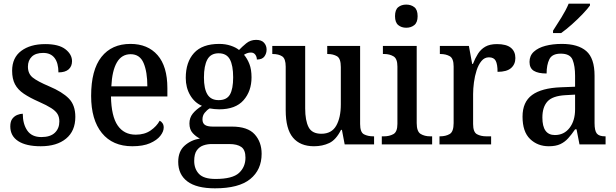

<svg xmlns="http://www.w3.org/2000/svg" viewBox="-20 -786 3352 1045"><path d="M202 10Q122 10 79 -18Q36 -46 36 -98Q36 -125 47 -139.5Q58 -154 74 -160.5Q90 -167 104 -167Q104 -111 128.5 -75.5Q153 -40 205 -40Q254 -40 278.5 -63.5Q303 -87 303 -125Q303 -149 293 -165.5Q283 -182 259 -197.5Q235 -213 192 -232Q142 -254 109.5 -276Q77 -298 61.5 -327.5Q46 -357 46 -401Q46 -472 95.5 -509Q145 -546 226 -546Q300 -546 336 -518Q372 -490 372 -453Q372 -425 353.5 -408.5Q335 -392 298 -392Q298 -443 277 -470.5Q256 -498 215 -498Q174 -498 153 -477.5Q132 -457 132 -423Q132 -385 158 -364Q184 -343 248 -316Q319 -286 354.5 -250Q390 -214 390 -150Q390 -73 339.5 -31.5Q289 10 202 10Z M700 10Q593 10 534.5 -62Q476 -134 476 -264Q476 -405 532 -476Q588 -547 690 -547Q784 -547 837.5 -486Q891 -425 891 -306V-261H584Q586 -153 620.5 -103Q655 -53 719 -53Q767 -53 800 -76Q833 -99 849 -129Q858 -125 864.5 -115.5Q871 -106 871 -92Q871 -70 852.5 -46.5Q834 -23 796.5 -6.5Q759 10 700 10ZM782 -316Q782 -395 761.5 -443Q741 -491 691 -491Q642 -491 616 -446Q590 -401 586 -316Z M1150 239Q1050 239 1000 201.5Q950 164 950 95Q950 38 984.5 7Q1019 -24 1068 -32Q1047 -42 1029 -61.5Q1011 -81 1011 -114Q1011 -145 1029 -167.5Q1047 -190 1079 -210Q1039 -227 1015 -268Q991 -309 991 -362Q991 -448 1036 -497.5Q1081 -547 1173 -547Q1207 -547 1235.5 -537.5Q1264 -528 1281 -514Q1297 -531 1320 -550Q1343 -569 1374 -569Q1403 -569 1417 -553.5Q1431 -538 1431 -516Q1431 -495 1419 -478.5Q1407 -462 1378 -462Q1378 -477 1369.5 -488.5Q1361 -500 1346 -500Q1334 -500 1325 -496.5Q1316 -493 1308 -488Q1326 -467 1337.5 -437.5Q1349 -408 1349 -365Q1349 -290 1305.5 -240.5Q1262 -191 1173 -191Q1162 -191 1146 -192.5Q1130 -194 1121 -196Q1106 -187 1094 -172Q1082 -157 1082 -136Q1082 -116 1095 -106.5Q1108 -97 1138 -97H1242Q1328 -97 1366 -55Q1404 -13 1404 51Q1404 138 1342 188.5Q1280 239 1150 239ZM1170 -241Q1214 -241 1231.5 -271.5Q1249 -302 1249 -365Q1249 -430 1231 -463Q1213 -496 1170 -496Q1127 -496 1108.5 -462Q1090 -428 1090 -364Q1090 -303 1109 -272Q1128 -241 1170 -241ZM1153 188Q1245 188 1280.5 155.5Q1316 123 1316 72Q1316 30 1293.5 14Q1271 -2 1228 -2H1131Q1108 -2 1086.5 5.5Q1065 13 1051 32.5Q1037 52 1037 90Q1037 133 1063 160.5Q1089 188 1153 188Z M1689 10Q1614 10 1574.5 -37Q1535 -84 1535 -186V-423Q1535 -467 1515.5 -479.5Q1496 -492 1465 -492H1462V-536H1641V-196Q1641 -130 1659.5 -94Q1678 -58 1729 -58Q1785 -58 1810 -102Q1835 -146 1835 -218V-421Q1835 -468 1814 -480Q1793 -492 1764 -492H1761V-536H1940V-111Q1940 -66 1961 -55Q1982 -44 2012 -44H2016V0H1856L1841 -79H1836Q1809 -25 1772 -7.5Q1735 10 1689 10Z M2191 -635Q2165 -635 2147.5 -649.5Q2130 -664 2130 -698Q2130 -733 2147.5 -747Q2165 -761 2191 -761Q2217 -761 2235 -747Q2253 -733 2253 -698Q2253 -664 2235 -649.5Q2217 -635 2191 -635ZM2058 0V-44H2070Q2099 -44 2121 -56Q2143 -68 2143 -112V-424Q2143 -467 2121.5 -479.5Q2100 -492 2072 -492H2064V-536H2248V-116Q2248 -70 2269.5 -57Q2291 -44 2321 -44H2332V0Z M2372 0V-44H2375Q2406 -44 2427.5 -56.5Q2449 -69 2449 -116V-424Q2449 -468 2428 -480Q2407 -492 2377 -492H2374V-536H2532L2550 -438H2554Q2566 -469 2581.5 -493.5Q2597 -518 2621.5 -532Q2646 -546 2685 -546Q2736 -546 2760.5 -526Q2785 -506 2785 -470Q2785 -436 2761.5 -415.5Q2738 -395 2688 -395Q2688 -436 2678 -455Q2668 -474 2641 -474Q2617 -474 2600.5 -454Q2584 -434 2574 -403Q2564 -372 2559.5 -337.5Q2555 -303 2555 -274V-111Q2555 -67 2576 -55.5Q2597 -44 2627 -44H2653V0Z M2967 10Q2906 10 2865 -29.5Q2824 -69 2824 -151Q2824 -231 2876 -269Q2928 -307 3033 -311L3110 -314V-373Q3110 -427 3096.5 -460.5Q3083 -494 3032 -494Q2985 -494 2970 -463.5Q2955 -433 2955 -386Q2909 -386 2885.5 -400.5Q2862 -415 2862 -449Q2862 -483 2885.5 -504.5Q2909 -526 2948.5 -536.5Q2988 -547 3038 -547Q3126 -547 3171 -508Q3216 -469 3216 -374V-116Q3216 -74 3228.5 -59Q3241 -44 3273 -44H3276V0H3134L3118 -82H3110Q3091 -54 3072.5 -33.5Q3054 -13 3029.5 -1.5Q3005 10 2967 10ZM3000 -51Q3050 -51 3080 -90Q3110 -129 3110 -191V-271L3057 -268Q2987 -264 2959.5 -233.5Q2932 -203 2932 -146Q2932 -51 3000 -51ZM2990 -619Q3011 -651 3036 -691.5Q3061 -732 3075 -766H3191V-756Q3179 -739 3152 -710.5Q3125 -682 3093 -653.5Q3061 -625 3034 -606H2990Z"/></svg>

Font: Noto Serif Tamil SemiCondensed Medium
Style: Italic
Weight: 500
Width: 4
Italic angle: -12°
Designer: Indian Type Foundry, Tom Grace, and the Monotype Design Team
Foundry: Monotype Imaging Inc.
Version: Version 2.003; ttfautohint (v1.8.4.7-5d5b)